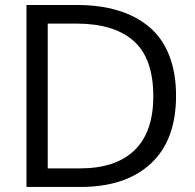

<svg xmlns="http://www.w3.org/2000/svg" viewBox="-20 -742 773 762"><path d="M588.4 -359.4Q588.4 -510.7 510.3 -579.6Q432.1 -648.4 282.7 -648.4H169.4V-73.7H296.9Q439.5 -73.7 513.9 -145.8Q588.4 -217.8 588.4 -359.4ZM678.7 -361.8Q678.7 -185.5 578.6 -92.8Q478.5 0 299.3 0H85V-722.2H285.2Q375.5 -722.2 446.8 -700.9Q518.1 -679.7 570.6 -636.5Q623 -593.3 650.9 -523.7Q678.7 -454.1 678.7 -361.8Z"/></svg>

Font: Oxygen
Style: Regular
Weight: 400
Designer: Vernon Adams
Foundry: Vernon Adams
Version: Version Release 0.2.3 webfont; ttfautohint (v0.93.3-1d66) -l